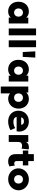

<svg xmlns="http://www.w3.org/2000/svg" viewBox="2025 -2786 970 5061"><g transform="rotate(90 2510.5 -255.0)"><path d="M277.5 15Q205.5 15 148.5 -18.5Q91.5 -52 58.5 -113.2Q25.5 -174.5 25.5 -257.5Q25.5 -320 44.5 -370.2Q63.5 -420.5 97.5 -456.2Q131.5 -492 177.8 -511Q224 -530 277.5 -530Q347.5 -530 398 -499.2Q448.5 -468.5 468.5 -416.5L443.5 -377.5V-515H598.5V0H443.5V-137.5L468.5 -98.5Q448.5 -46.5 398 -15.8Q347.5 15 277.5 15ZM310 -140.5Q340.5 -140.5 365 -154.8Q389.5 -169 403.8 -195.2Q418 -221.5 418 -257.5Q418 -293.5 403.8 -319.8Q389.5 -346 365 -360.2Q340.5 -374.5 310 -374.5Q280 -374.5 255.5 -360.2Q231 -346 216.5 -319.8Q202 -293.5 202 -257.5Q202 -221.5 216.5 -195.2Q231 -169 255.5 -154.8Q280 -140.5 310 -140.5Z M729.5 0V-720H911.5V0Z M1042 0V-720H1224V0Z M1351 -369 1333 -700H1497L1479 -369Z M1808.5 15Q1736.5 15 1679.5 -18.5Q1622.5 -52 1589.5 -113.2Q1556.5 -174.5 1556.5 -257.5Q1556.5 -320 1575.5 -370.2Q1594.5 -420.5 1628.5 -456.2Q1662.5 -492 1708.8 -511Q1755 -530 1808.5 -530Q1878.5 -530 1929 -499.2Q1979.5 -468.5 1999.5 -416.5L1974.5 -377.5V-515H2129.5V0H1974.5V-137.5L1999.5 -98.5Q1979.5 -46.5 1929 -15.8Q1878.5 15 1808.5 15ZM1841 -140.5Q1871.5 -140.5 1896 -154.8Q1920.5 -169 1934.8 -195.2Q1949 -221.5 1949 -257.5Q1949 -293.5 1934.8 -319.8Q1920.5 -346 1896 -360.2Q1871.5 -374.5 1841 -374.5Q1811 -374.5 1786.5 -360.2Q1762 -346 1747.5 -319.8Q1733 -293.5 1733 -257.5Q1733 -221.5 1747.5 -195.2Q1762 -169 1786.5 -154.8Q1811 -140.5 1841 -140.5Z M2260.5 210V-515H2416V-460.5Q2443.5 -492.5 2487.2 -511.2Q2531 -530 2586.5 -530Q2659.5 -530 2717.5 -496.5Q2775.5 -463 2808.8 -401.8Q2842 -340.5 2842 -257.5Q2842 -199.5 2823 -150Q2804 -100.5 2769.2 -63.5Q2734.5 -26.5 2687.2 -5.8Q2640 15 2583 15Q2542.5 15 2506.8 2.8Q2471 -9.5 2441.5 -33.5V210ZM2553 -140.5Q2585 -140.5 2610.5 -154.8Q2636 -169 2650.2 -195.2Q2664.5 -221.5 2664.5 -257.5Q2664.5 -293.5 2650 -319.8Q2635.5 -346 2610 -360.2Q2584.5 -374.5 2553 -374.5Q2521.5 -374.5 2496.2 -360.2Q2471 -346 2456.2 -319.8Q2441.5 -293.5 2441.5 -257.5Q2441.5 -221.5 2456 -195.2Q2470.5 -169 2495.8 -154.8Q2521 -140.5 2553 -140.5Z M3184.5 15Q3098.5 15 3034 -19.2Q2969.5 -53.5 2933.8 -114.8Q2898 -176 2898 -258Q2898 -318 2919 -367.8Q2940 -417.5 2978 -453.8Q3016 -490 3067.8 -510Q3119.5 -530 3181.5 -530Q3251 -530 3304.8 -505.8Q3358.5 -481.5 3393.5 -437.8Q3428.5 -394 3441.8 -335.5Q3455 -277 3441.5 -208H3062.5Q3064 -182.5 3080.2 -163.5Q3096.5 -144.5 3124.5 -133.8Q3152.5 -123 3189 -123Q3235.5 -123 3276 -134.2Q3316.5 -145.5 3355.5 -170L3410.5 -48.5Q3387 -30.5 3348.8 -16.2Q3310.5 -2 3267 6.5Q3223.5 15 3184.5 15ZM3074 -328H3269.5Q3269 -361 3243.8 -381Q3218.5 -401 3176.5 -401Q3134 -401 3105.8 -381Q3077.5 -361 3074 -328Z M3539.5 0V-515H3721.5V-458Q3742.5 -496 3779.8 -513.5Q3817 -531 3861.5 -531Q3879 -531 3892.2 -528.8Q3905.5 -526.5 3918.5 -524L3897.5 -337.5Q3880 -344.5 3859.8 -348.2Q3839.5 -352 3820 -352Q3777 -352 3749.2 -328.2Q3721.5 -304.5 3721.5 -256.5V0Z M4232 15Q4143 15 4092.8 -34.8Q4042.5 -84.5 4042.5 -182.5V-661.5H4224.5V-515H4338.5V-372H4224.5V-212Q4224.5 -175 4242 -160Q4259.5 -145 4285 -145Q4300 -145 4315.2 -148.8Q4330.5 -152.5 4343.5 -160L4365 -18Q4341.5 -4.5 4306.5 5.2Q4271.5 15 4232 15ZM3947 -372V-515H4058V-372Z M4706.5 15Q4621.5 15 4556.2 -22.2Q4491 -59.5 4454.2 -121.2Q4417.5 -183 4417.5 -257.5Q4417.5 -311.5 4438.5 -360.5Q4459.5 -409.5 4498.2 -447.5Q4537 -485.5 4590 -507.8Q4643 -530 4706.5 -530Q4791.5 -530 4856.8 -492.8Q4922 -455.5 4958.8 -393.8Q4995.5 -332 4995.5 -257.5Q4995.5 -204 4974.5 -154.8Q4953.5 -105.5 4914.8 -67.5Q4876 -29.5 4823.2 -7.2Q4770.5 15 4706.5 15ZM4706.5 -140.5Q4738 -140.5 4763.2 -154.8Q4788.5 -169 4803.2 -195.2Q4818 -221.5 4818 -257.5Q4818 -293.5 4803.5 -319.8Q4789 -346 4763.8 -360.2Q4738.5 -374.5 4706.5 -374.5Q4674.5 -374.5 4649 -360.2Q4623.5 -346 4609.2 -319.8Q4595 -293.5 4595 -257.5Q4595 -221.5 4609.5 -195.2Q4624 -169 4649.5 -154.8Q4675 -140.5 4706.5 -140.5Z"/></g></svg>

Font: Geologica Cursive ExtraBold
Style: Regular
Weight: 800
Designer: Sindre Bremnes, Frode Helland
Foundry: Monokrom Skriftforlag AS
Version: Version 1.010;gftools[0.9.28]